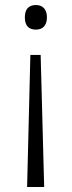

<svg xmlns="http://www.w3.org/2000/svg" viewBox="-20 -561 286 765"><path d="M167 -492C167 -524 150 -541 123 -541C94 -541 79 -524 79 -492C79 -459 94 -443 123 -443C150 -443 167 -459 167 -492ZM101 -342 88 184H156L142 -342Z"/></svg>

Font: Noto Sans Gujarati Light
Style: Regular
Weight: 300
Designer: Jelle Bosma - Monotype Design Team, Universal Thirst
Foundry: Monotype Imaging Inc.
Version: Version 2.106